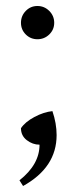

<svg xmlns="http://www.w3.org/2000/svg" viewBox="-20 -479 251 641"><path d="M169 -28Q169 80 57 142L45 123Q112 70 112 4Q89 4 69.5 -11Q50 -26 50 -51Q64 -72 95 -88.5Q126 -105 155 -108Q169 -67 169 -28ZM66 -364Q50 -380 50 -403Q50 -426 66 -442.5Q82 -459 105 -459Q128 -459 144.5 -442.5Q161 -426 161 -403Q161 -380 144.5 -364Q128 -348 105 -348Q82 -348 66 -364Z"/></svg>

Font: Belleza
Style: Regular
Weight: 400
Designer: Eduardo Rodriguez Tunni
Foundry: Eduardo Rodriguez Tunni
Version: Version 1.001